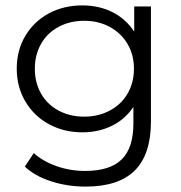

<svg xmlns="http://www.w3.org/2000/svg" viewBox="-20 -508 671 711"><path d="M539 -484V-59Q539 64 479 123.5Q419 183 297 183Q230 183 169.5 163.5Q109 144 72 109L105 59Q140 90 190 107.5Q240 125 295 125Q387 125 430.5 82.5Q474 40 474 -51V-112Q443 -66 394 -42Q345 -18 285 -18Q217 -18 161.5 -48Q106 -78 74 -132Q42 -186 42 -254Q42 -322 74 -375.5Q106 -429 161 -458.5Q216 -488 285 -488Q347 -488 396.5 -463Q446 -438 477 -391V-484ZM292 -431Q239 -431 197 -408.5Q155 -386 132 -345.5Q109 -305 109 -253.5Q109 -202 132 -161.5Q155 -121 197 -98.5Q239 -76 291.5 -76Q344 -76 386.5 -98.5Q429 -121 452.5 -161.5Q476 -202 476 -253.5Q476 -305 452.5 -345Q429 -385 387 -408Q345 -431 292 -431Z"/></svg>

Font: Montserrat Ace
Style: Regular
Weight: 400
Designer: Julieta Ulanovsky
Foundry: Julieta Ulanovsky
Version: Version 1